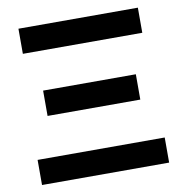

<svg xmlns="http://www.w3.org/2000/svg" viewBox="-78 -762 800 836"><g transform="rotate(-10 322.0 -344.0)"><path d="M58 -577V-688H586V-577ZM41 -111H603V0H41ZM117 -404H527V-292H117Z"/></g></svg>

Font: Libra Sans
Style: Bold
Weight: 700
Foundry: Context Ltd
Version: Version 1.000